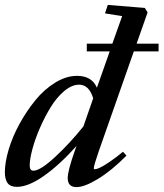

<svg xmlns="http://www.w3.org/2000/svg" viewBox="-26 -745 662 777"><path d="M42.5 11.2Q16.1 11.2 4.9 -3.9Q-6.3 -19 -6.3 -47.9Q-6.3 -87.9 9 -139.6Q24.4 -191.4 52.7 -243.2Q81.1 -294.9 116.7 -338.9Q152.3 -382.8 197 -410.4Q241.7 -438 285.6 -438Q345.7 -438 366.2 -390.1L418 -537.1H325.2V-568.4H428.7L468.3 -679.7L398.9 -690.9L410.2 -725.1L560.1 -712.9L571.3 -694.8L526.9 -568.4H615.7V-537.1H515.6L374.5 -135.3Q353.5 -74.7 353.5 -64Q353.5 -60.1 357.9 -60.1Q363.8 -60.1 376.2 -65.4Q388.7 -70.8 414.6 -87.9Q440.4 -105 471.7 -130.9L485.8 -115.2Q425.3 -54.2 370.6 -21Q315.9 12.2 283.7 12.2Q248 12.2 248 -24.4Q248 -53.7 276.9 -135.3L283.7 -154.3Q214.4 -77.1 151.4 -33Q88.4 11.2 42.5 11.2ZM94.2 -75.2Q94.2 -54.2 109.4 -54.2Q136.7 -54.2 196.3 -109.1Q255.9 -164.1 311.5 -233.4L351.1 -347.2Q334.5 -402.3 293.9 -402.3Q264.6 -402.3 233.9 -376.5Q203.1 -350.6 179 -311Q154.8 -271.5 135.3 -226.6Q115.7 -181.6 105 -141.1Q94.2 -100.6 94.2 -75.2Z"/></svg>

Font: Elstob 14pt SemiBold
Style: Italic
Weight: 600
Italic angle: -20°
Designer: Peter S. Baker
Version: Version 1.015